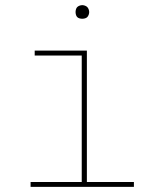

<svg xmlns="http://www.w3.org/2000/svg" viewBox="-20 -727 640 747"><path d="M99 0V-19H298V-511H115V-530H318V-19H501V0ZM300 -654Q295 -654 289.5 -655.5Q284 -657 280.5 -660.5Q277 -664 275.5 -669.5Q274 -675 274 -680Q274 -685 275.5 -690.5Q277 -696 280.5 -699.5Q284 -703 289.5 -705Q295 -707 300 -707Q305 -707 310.5 -705Q316 -703 319.5 -699.5Q323 -696 325 -690.5Q327 -685 327 -680Q327 -675 325 -669.5Q323 -664 319.5 -660.5Q316 -657 310.5 -655.5Q305 -654 300 -654Z"/></svg>

Font: Iosevka Curly Slab ThEx
Style: Regular
Weight: 100
Width: 7
Monospace: yes
Designer: Belleve Invis
Foundry: Belleve Invis
Version: Version 11.1.0; ttfautohint (v1.8.3)